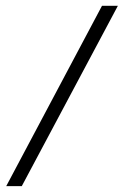

<svg xmlns="http://www.w3.org/2000/svg" viewBox="-20 -595 422 653"><path d="M1.2 38 326.9 -575.3H380.9L54.1 38Z"/></svg>

Font: Genos Thin
Style: Italic
Weight: 100
Italic angle: -8°
Designer: Robert E. Leuschke
Foundry: Robert E. Leuschke
Version: Version 1.010